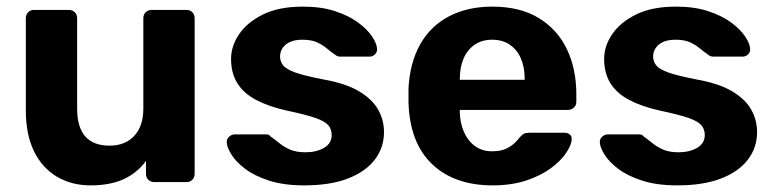

<svg xmlns="http://www.w3.org/2000/svg" viewBox="-20 -550 2340 580"><path d="M254 10Q196 10 151.5 -16.5Q107 -43 82.5 -93.5Q58 -144 58 -216V-495Q58 -506 65 -513Q72 -520 82 -520H188Q199 -520 206 -513Q213 -506 213 -495V-222Q213 -110 311 -110Q358 -110 385.5 -139.5Q413 -169 413 -222V-495Q413 -506 420 -513Q427 -520 438 -520H544Q554 -520 561 -513Q568 -506 568 -495V-25Q568 -14 561 -7Q554 0 544 0H446Q435 0 428 -7Q421 -14 421 -25V-64Q395 -28 354 -9Q313 10 254 10Z M899 10Q837 10 792.5 -4.5Q748 -19 720.5 -40Q693 -61 679.5 -82.5Q666 -104 665 -119Q664 -130 672 -137Q680 -144 688 -144H785Q788 -144 791 -143Q794 -142 797 -138Q810 -129 824 -117.5Q838 -106 856.5 -98Q875 -90 903 -90Q936 -90 959 -103.5Q982 -117 982 -142Q982 -160 971.5 -172Q961 -184 932 -194Q903 -204 846 -216Q792 -228 754 -248Q716 -268 697 -298.5Q678 -329 678 -372Q678 -411 702.5 -447Q727 -483 775 -506.5Q823 -530 895 -530Q950 -530 991.5 -516.5Q1033 -503 1061 -482.5Q1089 -462 1103.5 -440.5Q1118 -419 1119 -403Q1120 -393 1113 -386Q1106 -379 1097 -379H1008Q1003 -379 999 -380.5Q995 -382 992 -385Q980 -393 967.5 -403.5Q955 -414 938 -422Q921 -430 894 -430Q861 -430 843.5 -415.5Q826 -401 826 -379Q826 -365 835 -353Q844 -341 872 -331Q900 -321 957 -310Q1025 -298 1065 -274Q1105 -250 1122.5 -218.5Q1140 -187 1140 -151Q1140 -104 1112 -67.5Q1084 -31 1030.5 -10.5Q977 10 899 10Z M1468 10Q1353 10 1285.5 -54Q1218 -118 1214 -240Q1214 -248 1214 -261.5Q1214 -275 1214 -283Q1218 -360 1249 -415.5Q1280 -471 1336 -500.5Q1392 -530 1467 -530Q1551 -530 1607.5 -495.5Q1664 -461 1692.5 -401.5Q1721 -342 1721 -265V-242Q1721 -232 1713.5 -225Q1706 -218 1696 -218H1369Q1369 -217 1369 -214.5Q1369 -212 1369 -210Q1370 -178 1381.5 -151.5Q1393 -125 1414.5 -109Q1436 -93 1466 -93Q1491 -93 1507 -100Q1523 -107 1533.5 -117Q1544 -127 1549 -134Q1558 -144 1563.5 -146.5Q1569 -149 1581 -149H1685Q1695 -149 1701.5 -143.5Q1708 -138 1707 -128Q1706 -112 1690.5 -88.5Q1675 -65 1645 -42.5Q1615 -20 1570.5 -5Q1526 10 1468 10ZM1369 -309H1565V-311Q1565 -347 1553.5 -373.5Q1542 -400 1520 -415Q1498 -430 1467 -430Q1436 -430 1414 -415Q1392 -400 1380.5 -373.5Q1369 -347 1369 -311Z M2026 10Q1964 10 1919.5 -4.5Q1875 -19 1847.5 -40Q1820 -61 1806.5 -82.5Q1793 -104 1792 -119Q1791 -130 1799 -137Q1807 -144 1815 -144H1912Q1915 -144 1918 -143Q1921 -142 1924 -138Q1937 -129 1951 -117.5Q1965 -106 1983.5 -98Q2002 -90 2030 -90Q2063 -90 2086 -103.5Q2109 -117 2109 -142Q2109 -160 2098.5 -172Q2088 -184 2059 -194Q2030 -204 1973 -216Q1919 -228 1881 -248Q1843 -268 1824 -298.5Q1805 -329 1805 -372Q1805 -411 1829.5 -447Q1854 -483 1902 -506.5Q1950 -530 2022 -530Q2077 -530 2118.5 -516.5Q2160 -503 2188 -482.5Q2216 -462 2230.5 -440.5Q2245 -419 2246 -403Q2247 -393 2240 -386Q2233 -379 2224 -379H2135Q2130 -379 2126 -380.5Q2122 -382 2119 -385Q2107 -393 2094.5 -403.5Q2082 -414 2065 -422Q2048 -430 2021 -430Q1988 -430 1970.5 -415.5Q1953 -401 1953 -379Q1953 -365 1962 -353Q1971 -341 1999 -331Q2027 -321 2084 -310Q2152 -298 2192 -274Q2232 -250 2249.5 -218.5Q2267 -187 2267 -151Q2267 -104 2239 -67.5Q2211 -31 2157.5 -10.5Q2104 10 2026 10Z"/></svg>

Font: Rubik Light SemiBold
Style: Regular
Weight: 600
Version: Version 2.300;gftools[0.9.30]